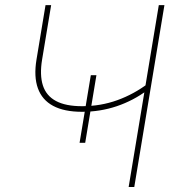

<svg xmlns="http://www.w3.org/2000/svg" viewBox="-20 -748 705 768"><path d="M308.1 -300.8Q236.8 -300.8 192.6 -324.5Q148.4 -348.1 131.6 -394.8Q114.7 -441.4 126 -509.8L162.1 -727.5H184.6L148.4 -509.8Q138.2 -447.8 151.6 -406.2Q165 -364.7 203.9 -344Q242.7 -323.2 308.1 -323.2Q382.3 -323.2 449 -347.2Q515.6 -371.1 574.2 -415.5L569.3 -387.2Q513.7 -345.7 447.3 -323.2Q380.9 -300.8 308.1 -300.8ZM494.6 0 615.2 -727.5H637.7L517.1 0ZM298.3 -176.8 343.3 -447.3H365.7L320.8 -176.8Z"/></svg>

Font: Inter 20pt Thin
Style: Italic
Weight: 250
Italic angle: -9.3988°
Version: Version 4.001;git-66647c0bb